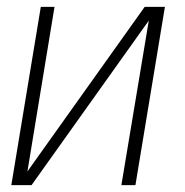

<svg xmlns="http://www.w3.org/2000/svg" viewBox="-20 -540 540 560"><path d="M13 0 99 -520H139L60 -40L402 -520H461L375 0H334L414 -480L72 0Z"/></svg>

Font: Iosevka SS04 Extralight
Style: Italic
Weight: 200
Italic angle: -9°
Monospace: yes
Designer: Belleve Invis
Foundry: Belleve Invis
Version: Version 19.0.0; ttfautohint (v1.8.4)